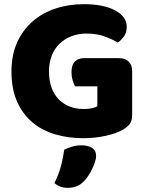

<svg xmlns="http://www.w3.org/2000/svg" viewBox="-20 -645 704 921"><path d="M614 -97Q614 -66 603 -51Q592 -36 568 -22Q554 -14 533 -6.5Q512 1 487 6.5Q462 12 434.5 15Q407 18 380 18Q308 18 245 -0.5Q182 -19 135.5 -58Q89 -97 62 -157.5Q35 -218 35 -302Q35 -381 62 -441Q89 -501 136 -542Q183 -583 246 -604Q309 -625 382 -625Q477 -625 532.5 -595Q588 -565 588 -516Q588 -490 575 -471Q562 -452 545 -441Q520 -456 482 -470Q444 -484 395 -484Q355 -484 322 -471Q289 -458 265 -434.5Q241 -411 228 -377.5Q215 -344 215 -303Q215 -258 227.5 -224Q240 -190 262.5 -167.5Q285 -145 315.5 -133.5Q346 -122 383 -122Q405 -122 421.5 -126Q438 -130 447 -135V-231H340Q334 -242 328.5 -260Q323 -278 323 -298Q323 -334 339.5 -350Q356 -366 382 -366H551Q581 -366 597.5 -349.5Q614 -333 614 -303ZM384 223Q367 241 347.5 248.5Q328 256 305 256Q267 256 241 233Q262 191 272.5 151.5Q283 112 288 73Q304 65 325.5 58.5Q347 52 369 52Q401 52 421 64Q441 76 441 104Q441 116 435.5 132.5Q430 149 422 165.5Q414 182 404 197.5Q394 213 384 223Z"/></svg>

Font: Baloo Tammudu 2 ExtraBold
Style: Regular
Weight: 800
Designer: Maithili Shingre, Omkar Shende and Ek Type
Foundry: Ek Type
Version: Version 1.640;hotconv 1.0.111;makeotfexe 2.5.65597; ttfautoh